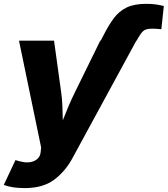

<svg xmlns="http://www.w3.org/2000/svg" viewBox="-42 -754 858 982"><path d="M473.1 -545.9 486.3 -571.3Q512.7 -624 539.8 -660.4Q566.9 -696.8 605.7 -715.6Q644.5 -734.4 706.5 -734.4Q734.4 -734.4 756.1 -731.2Q777.8 -728 795.9 -723.1L783.2 -604.5Q770.5 -606 758.5 -606.7Q746.6 -607.4 737.3 -607.4Q703.1 -607.4 690.2 -595Q677.2 -582.5 665.5 -561.5L656.7 -545.9H655.3L327.6 56.6Q291.5 123 234.6 165.5Q177.7 208 84.5 208Q17.6 208 -22.5 191.4L37.1 64.9L58.1 70.8Q102.5 83 133.1 69.1Q163.6 55.2 166 22.9L168.5 1L55.2 -545.9H234.4L271 -281.2Q275.9 -246.1 277.1 -210.9Q278.3 -175.8 279.3 -138.7Q293.5 -175.8 308.6 -211.2Q323.7 -246.6 340.8 -281.2L470.7 -545.9Z"/></svg>

Font: Inter Extra Bold
Style: Italic
Weight: 800
Italic angle: -9.39999°
Designer: Rasmus Andersson
Foundry: rsms
Version: Version 4.000;git-3c8e0fc